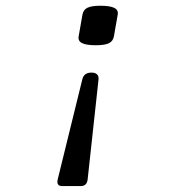

<svg xmlns="http://www.w3.org/2000/svg" viewBox="-20 -476 640 665"><path d="M259.3 168.5Q281.7 168.5 283.7 144L321.3 -201.2Q322.3 -212.4 315.9 -218.5Q309.6 -224.6 296.9 -224.6Q270.5 -224.6 265.1 -201.2L180.2 144Q173.8 168.5 195.8 168.5ZM374.5 -350.1 387.7 -425.3Q390.6 -441.4 375.7 -448.7Q360.8 -456.1 328.1 -456.1Q296.4 -456.1 282.5 -449Q268.6 -441.9 265.6 -425.3L252.4 -350.1Q249.5 -334 264.2 -326.7Q278.8 -319.3 311.5 -319.3Q343.3 -319.3 357.4 -326.4Q371.6 -333.5 374.5 -350.1Z"/></svg>

Font: Courier Prime Sans
Style: Regular
Weight: 300
Italic angle: -10°
Designer: Alan Dague-Greene
Foundry: Quote-Unquote Apps
Version: Version 3.23